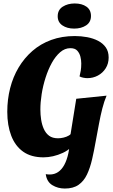

<svg xmlns="http://www.w3.org/2000/svg" viewBox="-20 -888 654 1108"><path d="M231 20Q160 20 114 -12.5Q68 -45 45 -104.5Q22 -164 22 -243Q22 -314 38.5 -379Q55 -444 87.5 -498.5Q120 -553 167 -594Q214 -635 275.5 -657.5Q337 -680 412 -680Q448 -680 483 -673.5Q518 -667 546 -652.5Q574 -638 590.5 -614.5Q607 -591 607 -556Q607 -521 590 -494Q573 -467 545 -452Q517 -437 484 -437Q474 -437 461 -439.5Q448 -442 439 -447Q443 -462 446 -480Q449 -498 449 -522Q449 -541 444 -561Q439 -581 426 -595.5Q413 -610 386 -610Q354 -610 327 -586.5Q300 -563 279 -525Q258 -487 243 -440Q228 -393 220.5 -345.5Q213 -298 213 -256Q213 -226 217.5 -197Q222 -168 233 -143.5Q244 -119 263.5 -104.5Q283 -90 315 -90Q330 -90 347 -94Q364 -98 377.5 -106Q391 -114 394 -126L393 -40Q371 -19 343 -6Q315 7 286.5 13.5Q258 20 231 20ZM354 200Q314 200 282 180.5Q250 161 244 117Q250 118 256 118.5Q262 119 267 119Q294 119 315 105Q336 91 351 63.5Q366 36 374.5 -3.5Q383 -43 384 -94L420 -318L595 -336Q581 -303 570.5 -262Q560 -221 551.5 -175Q543 -129 533 -76Q523 -19 511.5 31Q500 81 482 119Q464 157 433.5 178.5Q403 200 354 200ZM408 -723Q367 -723 340 -741.5Q313 -760 313 -794Q313 -831 342 -849.5Q371 -868 411 -868Q453 -868 479 -849.5Q505 -831 505 -796Q505 -760 477 -741.5Q449 -723 408 -723Z"/></svg>

Font: Sansita Swashed Light
Style: Bold
Weight: 700
Version: Version 1.003